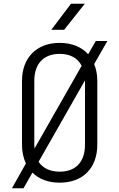

<svg xmlns="http://www.w3.org/2000/svg" viewBox="-20 -970 640 1030"><path d="M255 -810H324L435 -950H361ZM44 40H106L154 -44C189 -9 239 10 300 10C424 10 502 -68 502 -194V-536C502 -570 496 -600 485 -626L556 -750H494L453 -679C418 -718 365 -740 300 -740C177 -740 98 -661 98 -536V-194C98 -155 106 -121 119 -93ZM164 -194V-536C164 -628 214 -681 300 -681C356 -681 397 -659 418 -617L165 -173C165 -180 164 -187 164 -194ZM300 -49C248 -49 210 -68 187 -102L436 -539V-194C436 -101 386 -49 300 -49Z"/></svg>

Font: JetBrains Mono ExtraLight
Style: Regular
Weight: 240
Monospace: yes
Designer: Philipp Nurullin, Konstantin Bulenkov
Foundry: JetBrains
Version: Version 2.305